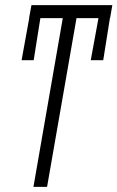

<svg xmlns="http://www.w3.org/2000/svg" viewBox="-20 -731 459 751"><path d="M288.1 -710.9 164.1 0H110.8L234.4 -710.9ZM419.4 -710.9 410.6 -660.2H93.8L103 -710.9ZM418 -710.9 383.8 -495.6H335L374.5 -710.9ZM146 -710.9 111.8 -495.6H64.5L103.5 -710.9Z"/></svg>

Font: Roboto Condensed Light
Style: Italic
Weight: 300
Italic angle: -12°
Designer: Christian Robertson
Foundry: Google
Version: Version 3.0; 2020